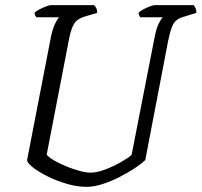

<svg xmlns="http://www.w3.org/2000/svg" viewBox="-20 -724 781 744"><path d="M316 0Q279 0 239.5 -11.5Q200 -23 165.5 -40Q131 -57 108.5 -74.5Q86 -92 85 -104L177 -579Q184 -613 193.5 -632.5Q203 -652 209 -657H121Q119 -659 116.5 -663.5Q114 -668 114 -675Q120 -681 132.5 -687.5Q145 -694 158 -699Q171 -704 177 -704H345Q348 -701 352.5 -693.5Q357 -686 356 -674L312 -661Q282 -653 269 -634.5Q256 -616 248 -575L161 -125Q168 -115 188.5 -103Q209 -91 235.5 -80Q262 -69 287.5 -62Q313 -55 331 -55Q356 -55 388.5 -67.5Q421 -80 449 -96Q477 -112 490 -124L579 -579Q586 -615 595.5 -633.5Q605 -652 611 -657H523Q522 -659 519.5 -664Q517 -669 517 -675Q523 -681 536 -688Q549 -695 561.5 -699.5Q574 -704 579 -704H731Q733 -700 737 -693.5Q741 -687 741 -674L695 -660Q676 -655 664.5 -646Q653 -637 646 -619Q639 -601 632 -568L543 -104Q529 -90 502.5 -72.5Q476 -55 443 -38Q410 -21 376.5 -10.5Q343 0 316 0Z"/></svg>

Font: Texturina Extralight
Style: Italic
Weight: 200
Italic angle: -11°
Designer: Guillermo Torres Carreño
Foundry: Omnibus-Type
Version: Version 1.002; ttfautohint (v1.8.3)